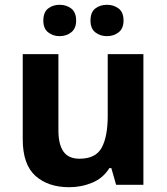

<svg xmlns="http://www.w3.org/2000/svg" viewBox="-20 -772 697 802"><path d="M579 -546V0H465L445 -70H437Q411 -28 365.5 -9Q320 10 269 10Q181 10 128 -37.5Q75 -85 75 -190V-546H224V-227Q224 -169 245 -139Q266 -109 312 -109Q380 -109 405 -155.5Q430 -202 430 -289V-546ZM161 -686Q161 -721 181 -736.5Q201 -752 229 -752Q257 -752 277.5 -736.5Q298 -721 298 -686Q298 -653 277.5 -637Q257 -621 229 -621Q201 -621 181 -637Q161 -653 161 -686ZM358 -686Q358 -721 378 -736.5Q398 -752 427 -752Q455 -752 475.5 -736.5Q496 -721 496 -686Q496 -653 475.5 -637Q455 -621 427 -621Q398 -621 378 -637Q358 -653 358 -686Z"/></svg>

Font: Noto Sans Bamum
Style: Bold
Weight: 700
Designer: Monotype Design Team
Foundry: Monotype Imaging Inc.
Version: Version 2.002; ttfautohint (v1.8.4.7-5d5b)